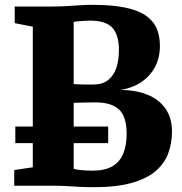

<svg xmlns="http://www.w3.org/2000/svg" viewBox="-20 -770 756 796"><path d="M116 -76.5V-659.5L41 -674V-743H199Q230.5 -743 257.8 -744.8Q285 -746.5 310.5 -748.2Q336 -750 361.5 -750Q446 -750 500.8 -738.2Q555.5 -726.5 586.5 -704Q617.5 -681.5 630.2 -650.2Q643 -619 643 -580Q643 -528.5 621.2 -489.8Q599.5 -451 562 -427.2Q524.5 -403.5 478 -397Q543.5 -397 591.8 -377.2Q640 -357.5 666.5 -319Q693 -280.5 693 -225Q693 -176.5 677.5 -134.5Q662 -92.5 625.5 -61Q589 -29.5 526.5 -11.8Q464 6 370 6Q332.5 6 307 4.5Q281.5 3 257.5 1.5Q233.5 0 201 0H39V-65ZM285.5 -421.5Q292.5 -421 302.5 -420.5Q312.5 -420 323.5 -419.8Q334.5 -419.5 345.8 -419.5Q357 -419.5 366 -419.5Q404 -419.5 427.5 -437.5Q451 -455.5 462 -487.5Q473 -519.5 473 -563Q473 -626 445.5 -655.2Q418 -684.5 354 -684.5Q346.5 -684.5 332.8 -683.8Q319 -683 305.5 -681.8Q292 -680.5 285.5 -679.5ZM285.5 -70.5Q293 -67.5 306.5 -65.8Q320 -64 335.2 -63.2Q350.5 -62.5 364 -62.5Q415.5 -62.5 446.5 -81Q477.5 -99.5 491.2 -133.8Q505 -168 505 -215Q505 -287 473.2 -316.2Q441.5 -345.5 376 -345.5Q365 -345.5 352 -345.2Q339 -345 326.2 -344.8Q313.5 -344.5 303 -344.2Q292.5 -344 285.5 -343.5ZM428.5 -245.5V-176.5H43.5V-245.5Z"/></svg>

Font: Merriweather 20pt Black
Style: Regular
Weight: 900
Version: Version 2.100